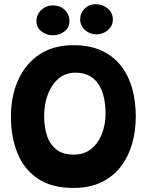

<svg xmlns="http://www.w3.org/2000/svg" viewBox="-20 -877 717 922"><path d="M332 25.5Q227.5 25.5 161.2 -19.5Q95 -64.5 63.8 -142Q32.5 -219.5 32.5 -316.5Q32.5 -416.5 67.8 -494Q103 -571.5 169.8 -615.8Q236.5 -660 332 -660Q411.5 -660 468.5 -633.5Q525.5 -607 561.8 -560Q598 -513 615 -451Q632 -389 632 -317Q632 -249.5 614.8 -188Q597.5 -126.5 561.2 -78.5Q525 -30.5 468.2 -2.5Q411.5 25.5 332 25.5ZM333.5 -134.5Q384.5 -134.5 418.8 -162.5Q453 -190.5 470 -235.8Q487 -281 487 -332.5Q487 -370.5 479.5 -405.8Q472 -441 455.5 -468.5Q439 -496 411 -512Q383 -528 342 -528Q295.5 -528 262 -500Q228.5 -472 210.2 -424.8Q192 -377.5 192 -319Q192 -267 205.8 -225.2Q219.5 -183.5 250.8 -159Q282 -134.5 333.5 -134.5ZM234 -707.5Q203.5 -707.5 179.2 -726Q155 -744.5 155 -774.5Q155 -807 178.2 -829Q201.5 -851 233.5 -851Q269 -851 291.2 -829Q313.5 -807 313.5 -775Q313.5 -745.5 290 -726.5Q266.5 -707.5 234 -707.5ZM443 -712Q411.5 -712 388.2 -732.8Q365 -753.5 365 -784Q365 -815 386.8 -836Q408.5 -857 438.5 -857Q472.5 -857 497.2 -836.2Q522 -815.5 522 -783.5Q522 -762 510.5 -746Q499 -730 481 -721Q463 -712 443 -712Z"/></svg>

Font: Grandstander Thin
Style: Bold
Weight: 700
Version: Version 1.200